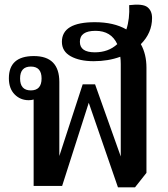

<svg xmlns="http://www.w3.org/2000/svg" viewBox="-20 -796 720 822"><path d="M607 -56V-506Q607 -564 583 -607Q631 -655 631 -719Q631 -750 611 -765.5Q591 -781 533 -774Q536 -715 521 -670Q467 -701 386 -701Q245 -701 245 -617Q245 -576 283 -555Q321 -534 381 -534Q443 -534 495 -553Q497 -538 497 -522V-126L387 -435H334L234 -128V-445Q234 -556 125 -556Q18 -556 18 -461Q18 -417 42.5 -392Q67 -367 103 -367Q114 -367 124 -370V0H246L360 -356L485 6H558ZM322 -617Q322 -664 389 -664Q456 -664 482 -607Q444 -572 386 -572Q322 -572 322 -617ZM112 -409Q66 -409 66 -460Q66 -511 112 -511Q158 -511 158 -460Q158 -409 112 -409Z"/></svg>

Font: Noto Serif Thai SemiCondensed Semi
Style: Regular
Weight: 600
Width: 4
Designer: Monotype Design Team
Foundry: Monotype Imaging Inc.
Version: Version 1.901